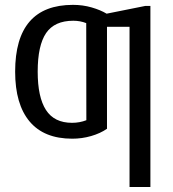

<svg xmlns="http://www.w3.org/2000/svg" viewBox="-20 -558 707 786"><path d="M510.3 207.5H595.7V-533.7H574.7L416.5 -502C399.9 -512 379.5 -520.6 355.2 -527.6C331 -534.6 305.5 -538.1 278.8 -538.1C120.9 -538.1 42 -446.9 42 -264.6C42 -175.8 61.7 -107.8 101.1 -60.8C140.5 -13.8 198.7 9.8 275.9 9.8C302.2 9.8 327.9 6.2 352.8 -1C377.7 -8.1 399.4 -18.1 418 -30.8V-448.2H510.3ZM280.3 -473.1C298.5 -473.1 316.1 -469.9 333 -463.4L333.5 -65.9C315.3 -58.8 295.7 -55.2 274.9 -55.2C226.4 -55.2 190.8 -72.7 168.2 -107.7C145.6 -142.7 134.3 -195 134.3 -264.6C134.3 -336.3 145.8 -388.9 168.7 -422.6C191.7 -456.3 228.8 -473.1 280.3 -473.1Z"/></svg>

Font: Arimo
Style: Regular
Weight: 400
Designer: Steve Matteson
Foundry: Monotype Imaging Inc.
Version: Version 1.32